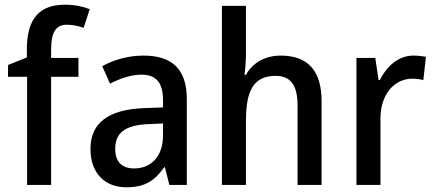

<svg xmlns="http://www.w3.org/2000/svg" viewBox="-20 -785 1843 815"><path d="M313 -459V-539H197V-575C197 -648 217 -680 264 -680C290 -680 314 -674 335 -667L361 -746C333 -757 298 -765 256 -765C150 -765 94 -709 94 -575V-541L14 -509V-459H95V0H197V-459Z M589 -549C524 -549 462 -531 414 -504L447 -430C491 -452 535 -468 581 -468C640 -468 672 -437 672 -360V-329L590 -326C440 -320 364 -263 364 -153C364 -51 424 10 516 10C595 10 636 -17 677 -75H680L699 0H773V-364C773 -489 713 -549 589 -549ZM609 -258 672 -261V-211C672 -119 620 -70 549 -70C501 -70 469 -95 469 -153C469 -217 506 -254 609 -258Z M1024 -557V-760H922V0H1024V-272C1024 -398 1055 -463 1150 -463C1214 -463 1243 -423 1243 -338V0H1345V-356C1345 -487 1285 -549 1171 -549C1109 -549 1053 -521 1024 -467H1018C1021 -490 1024 -525 1024 -557Z M1735 -549C1670 -549 1621 -503 1592 -445H1587L1573 -539H1493V0H1595V-282C1595 -386 1655 -451 1730 -451C1745 -451 1764 -449 1777 -445L1788 -544C1772 -547 1752 -549 1735 -549Z"/></svg>

Font: Noto Sans Gujarati SemiCondensed Medium
Style: Regular
Weight: 500
Width: 4
Designer: Jelle Bosma - Monotype Design Team, Universal Thirst
Foundry: Monotype Imaging Inc.
Version: Version 2.106